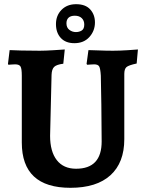

<svg xmlns="http://www.w3.org/2000/svg" viewBox="-20 -884 695 916"><path d="M343 -79Q465 -79 465 -209Q465 -286 463.5 -384.5Q462 -483 461 -523Q459 -556 453.5 -566.5Q448 -577 429 -577Q419 -577 409.5 -576Q400 -575 396 -575L393 -579L402 -645Q415 -645 450 -643.5Q485 -642 519 -642Q551 -642 589 -644.5Q627 -647 638 -648L632 -581Q594 -573 583.5 -564Q573 -555 573 -531V-220Q573 -108 507 -48Q441 12 316 12Q84 12 84 -204V-523Q84 -556 78 -566.5Q72 -577 52 -577Q42 -577 32.5 -576Q23 -575 20 -575L18 -579L26 -645Q40 -644 81.5 -643Q123 -642 170 -642Q196 -642 236 -644.5Q276 -647 289 -648L282 -580Q250 -576 238.5 -565Q227 -554 226 -527L219 -236Q219 -161 251 -120Q283 -79 343 -79ZM247 -769Q247 -810 273.5 -837Q300 -864 343 -864Q388 -864 410.5 -839Q433 -814 433 -777Q433 -737 406.5 -707.5Q380 -678 335 -678Q293 -678 270 -703Q247 -728 247 -769ZM382 -767Q382 -786 370 -797.5Q358 -809 337 -809Q317 -809 307 -799.5Q297 -790 297 -773Q297 -752 311 -741.5Q325 -731 342 -731Q358 -731 370 -738.5Q382 -746 382 -767Z"/></svg>

Font: Sahitya
Style: Bold
Weight: 700
Designer: Juan Pablo del Peral
Foundry: Juan Pablo del Peral (http://www.huertatipografica.com)
Version: Version 1.001;PS 001.000;hotconv 1.0.70;makeotf.lib2.5.58329